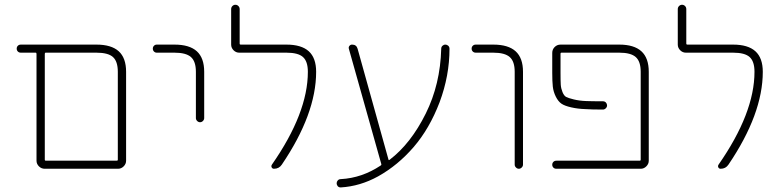

<svg xmlns="http://www.w3.org/2000/svg" viewBox="-20 -736 3295 814"><path d="M169.9 -58.6Q169.9 -54.7 173.8 -54.7H474.6Q479.5 -54.7 479.5 -58.6V-431.6Q479.5 -475.6 459 -494.1Q438.5 -512.7 388.7 -512.7H173.8Q169.9 -512.7 169.9 -507.8ZM514.6 -431.6V-54.7Q514.6 -41 504.4 -30.8Q494.1 -20.5 480.5 -20.5H169.9Q155.3 -20.5 145 -30.8Q134.8 -41 134.8 -54.7V-507.8Q134.8 -512.7 130.9 -512.7H68.4Q60.5 -512.7 55.7 -517.6Q50.8 -522.5 50.8 -529.8Q50.8 -537.1 55.7 -542Q60.5 -546.9 68.4 -546.9H388.7Q452.1 -546.9 483.4 -518.6Q514.6 -490.2 514.6 -431.6Z M719.7 -512.7H644.5Q637.7 -512.7 632.8 -517.6Q627.9 -522.5 627.9 -529.8Q627.9 -537.1 632.8 -542Q637.7 -546.9 644.5 -546.9H719.7Q783.2 -546.9 814.5 -518.6Q845.7 -490.2 845.7 -431.6V-235.4Q845.7 -228.5 840.3 -223.1Q835 -217.8 828.1 -217.8Q821.3 -217.8 815.9 -223.1Q810.5 -228.5 810.5 -235.4V-431.6Q810.5 -475.6 789.6 -494.1Q768.6 -512.7 719.7 -512.7Z M1194.3 -546.9Q1257.8 -546.9 1289.1 -518.6Q1320.3 -490.2 1320.3 -431.6Q1320.3 -252.9 1174.8 -38.1Q1163.1 -20.5 1141.6 -20.5Q1134.8 -20.5 1131.8 -26.4Q1128.9 -32.2 1132.8 -38.1Q1285.2 -256.8 1285.2 -431.6Q1285.2 -475.6 1264.6 -494.1Q1244.1 -512.7 1194.3 -512.7H994.1Q980.5 -512.7 970.2 -522.9Q960 -533.2 960 -546.9V-697.3Q960 -705.1 965.3 -710.4Q970.7 -715.8 978 -715.8Q985.4 -715.8 990.7 -710.4Q996.1 -705.1 996.1 -697.3V-550.8Q996.1 -546.9 1000 -546.9Z M1885.7 -529.3Q1885.7 -415 1843.8 -302.7Q1800.8 -190.4 1733.9 -112.8Q1667 -35.2 1583 11.7Q1506.8 53.7 1424.8 58.6Q1423.8 58.6 1423.8 58.6Q1417 58.6 1412.1 53.7Q1407.2 47.9 1407.2 41Q1407.2 34.2 1412.1 28.8Q1417 23.4 1424.8 23.4Q1514.6 18.6 1593.8 -34.2Q1597.7 -36.1 1596.7 -40L1459 -529.3Q1457 -536.1 1461.4 -541.5Q1465.8 -546.9 1472.7 -546.9Q1491.2 -546.9 1496.1 -529.3L1627 -59.6Q1627.9 -55.7 1631.8 -58.6Q1721.7 -127 1785.2 -254.9Q1846.7 -378.9 1850.6 -529.3Q1850.6 -537.1 1856 -542Q1861.3 -546.9 1868.2 -546.9Q1875 -546.9 1880.4 -542Q1885.7 -537.1 1885.7 -529.3Z M2071.3 -512.7H1997.1Q1989.3 -512.7 1984.4 -517.6Q1979.5 -522.5 1979.5 -529.8Q1979.5 -537.1 1984.4 -542Q1989.3 -546.9 1997.1 -546.9H2071.3Q2134.8 -546.9 2166 -518.6Q2197.3 -490.2 2197.3 -431.6V-38.1Q2197.3 -31.2 2191.9 -25.9Q2186.5 -20.5 2179.7 -20.5Q2172.9 -20.5 2167.5 -25.9Q2162.1 -31.2 2162.1 -38.1V-431.6Q2162.1 -475.6 2141.1 -494.1Q2120.1 -512.7 2071.3 -512.7Z M2356.4 -426.8Q2356.4 -392.6 2357.4 -377Q2358.4 -361.3 2364.7 -345.7Q2371.1 -330.1 2379.9 -325.2Q2388.7 -320.3 2412.6 -314.5Q2436.5 -308.6 2464.8 -307.6Q2489.3 -306.6 2536.1 -306.6Q2543.9 -306.6 2548.8 -301.3Q2553.7 -295.9 2553.7 -289.1Q2553.7 -282.2 2548.3 -276.9Q2543 -271.5 2536.1 -271.5Q2488.3 -271.5 2461.9 -273.4Q2429.7 -274.4 2401.9 -280.8Q2374 -287.1 2360.4 -296.4Q2346.7 -305.7 2336.4 -326.2Q2326.2 -346.7 2323.7 -368.7Q2321.3 -390.6 2321.3 -426.8V-511.7Q2321.3 -526.4 2331.5 -536.6Q2341.8 -546.9 2356.4 -546.9H2605.5Q2668 -546.9 2699.2 -518.6Q2730.5 -490.2 2730.5 -431.6V-54.7Q2730.5 -41 2720.2 -30.8Q2710 -20.5 2696.3 -20.5H2338.9Q2331.1 -20.5 2326.2 -25.4Q2321.3 -30.3 2321.3 -37.6Q2321.3 -44.9 2326.2 -49.8Q2331.1 -54.7 2338.9 -54.7H2692.4Q2696.3 -54.7 2696.3 -58.6V-431.6Q2696.3 -475.6 2675.3 -494.1Q2654.3 -512.7 2605.5 -512.7H2360.4Q2356.4 -512.7 2356.4 -507.8Z M3087.9 -546.9Q3151.4 -546.9 3182.6 -518.6Q3213.9 -490.2 3213.9 -431.6Q3213.9 -252.9 3068.4 -38.1Q3056.6 -20.5 3035.2 -20.5Q3028.3 -20.5 3025.4 -26.4Q3022.5 -32.2 3026.4 -38.1Q3178.7 -256.8 3178.7 -431.6Q3178.7 -475.6 3158.2 -494.1Q3137.7 -512.7 3087.9 -512.7H2887.7Q2874 -512.7 2863.8 -522.9Q2853.5 -533.2 2853.5 -546.9V-697.3Q2853.5 -705.1 2858.9 -710.4Q2864.3 -715.8 2871.6 -715.8Q2878.9 -715.8 2884.3 -710.4Q2889.6 -705.1 2889.6 -697.3V-550.8Q2889.6 -546.9 2893.6 -546.9Z"/></svg>

Font: Gen Jyuu Gothic ExtraLight
Style: Regular
Weight: 100
Designer: [Source Han Sans]
Ryoko NISHIZUKA  (kana & ideographs); Paul D. Hunt (Latin, Greek & Cyrillic); Wenlong ZHANG  (bopomofo
Version: Version 1.002.20150607